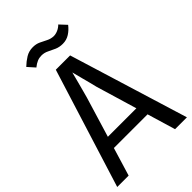

<svg xmlns="http://www.w3.org/2000/svg" viewBox="-280 -1066 1167 1167"><g transform="rotate(-45 303.5 -482.0)"><path d="M4 0 244 -768H367L603 0H501L346 -519Q342 -536 335 -563.5Q328 -591 320 -620.5Q312 -650 305.5 -677Q299 -704 294 -722H313Q308 -704 301 -676.5Q294 -649 286 -619Q278 -589 270.5 -561Q263 -533 258 -515L102 0ZM133 -182V-256H468V-182ZM449 -952 490 -908Q470 -882 444 -865.5Q418 -849 386 -849Q357 -849 334 -859Q311 -869 289.5 -880Q268 -891 243 -891Q224 -891 207 -884Q190 -877 170 -861L129 -907Q154 -931 181 -947.5Q208 -964 242 -964Q270 -964 292 -953.5Q314 -943 334.5 -932.5Q355 -922 379 -921Q397 -921 415.5 -929Q434 -937 449 -952Z"/></g></svg>

Font: Yaldevi Medium
Style: Regular
Weight: 500
Designer: Sol Matas, Rajitha Manaperi, Kosala Senevirathne
Foundry: Mooniak
Version: Version 1.100